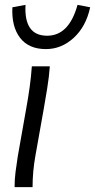

<svg xmlns="http://www.w3.org/2000/svg" viewBox="-20 -770 391 790"><path d="M40 0Q40 -32 44 -63Q48 -94 53 -126L88 -324Q96 -368 102 -411Q108 -454 111 -497H185Q182 -454 174 -405Q166 -356 160 -322L126 -131Q114 -65 114 0ZM299 -750 351 -740Q334 -661 283.5 -614.5Q233 -568 169 -568Q98 -568 62.5 -614.5Q27 -661 31 -740L85 -750Q78 -623 174 -623Q264 -623 299 -750Z"/></svg>

Font: Livvic
Style: Italic
Weight: 400
Italic angle: -10°
Designer: Jacques Le Bailly, Baron von Fonthausen
Version: Version 1.001; ttfautohint (v1.8.2)